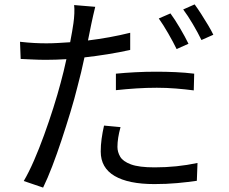

<svg xmlns="http://www.w3.org/2000/svg" viewBox="-20 -803 1040 873"><path d="M507 -468Q547 -472 594.5 -474.5Q642 -477 690 -477Q734 -477 778.5 -475Q823 -473 863 -468L861 -392Q823 -397 780 -400.5Q737 -404 693 -404Q646 -404 600 -401Q554 -398 507 -393ZM528 -225Q514 -174 514 -135Q514 -112 526.5 -90.5Q539 -69 575.5 -55.5Q612 -42 683 -42Q784 -42 878 -62L875 19Q835 25 786 29.5Q737 34 682 34Q564 34 501 -3Q438 -40 438 -114Q438 -143 442 -172Q446 -201 453 -232ZM755 -742Q775 -715 798.5 -675Q822 -635 837 -604L783 -580Q768 -611 745 -651Q722 -691 702 -719ZM865 -783Q879 -764 895 -739Q911 -714 926 -689Q941 -664 950 -645L896 -621Q880 -654 857 -693Q834 -732 813 -760ZM191 -606Q216 -606 243 -607.5Q270 -609 299 -611Q304 -637 308 -660Q312 -683 314 -698Q317 -719 318 -742Q319 -765 317 -780L413 -772Q409 -756 403.5 -732Q398 -708 395 -693L380 -619Q479 -631 572 -654V-576Q523 -565 470 -556.5Q417 -548 364 -542Q357 -509 349 -475Q341 -441 332 -408Q319 -355 300 -292.5Q281 -230 260 -166.5Q239 -103 217.5 -47Q196 9 176 50L88 20Q111 -19 134.5 -73Q158 -127 180.5 -189Q203 -251 222.5 -312.5Q242 -374 256 -427Q263 -452 269.5 -479.5Q276 -507 282 -534Q233 -531 190 -531Q157 -531 129 -532.5Q101 -534 74 -535L71 -613Q107 -609 135.5 -607.5Q164 -606 191 -606Z"/></svg>

Font: Go Noto Current
Style: Regular
Weight: 400
Designer: Monotype Design Team
Foundry: Monotype Imaging Inc.
Version: Version 2.007; ttfautohint (v1.8) -l 8 -r 50 -G 200 -x 14 -D